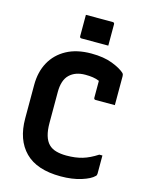

<svg xmlns="http://www.w3.org/2000/svg" viewBox="-137 -1016 874 1122"><g transform="rotate(15 300.0 -455.0)"><path d="M240 -930H402Q413 -930 413 -919V-790H251Q240 -790 240 -801ZM341 20Q197 20 125.5 -52Q54 -124 54 -254V-456Q54 -535 86.5 -594Q119 -653 180.5 -686.5Q242 -720 330 -720Q406 -720 458.5 -699.5Q511 -679 535 -656Q540 -650 540 -639V-464H424Q413 -464 413 -475V-577Q394 -585 373.5 -588Q353 -591 328 -591Q268 -591 233 -557.5Q198 -524 198 -452V-265Q198 -176 235 -139Q253 -121 280.5 -113.5Q308 -106 342 -106Q397 -106 439 -118.5Q481 -131 527 -161H546V-51Q546 -41 540 -36Q519 -14 465 3Q411 20 341 20Z"/></g></svg>

Font: Recursive Mn Lnr St
Style: Bold
Weight: 700
Monospace: yes
Version: Version 1.079;hotconv 1.0.112;makeotfexe 2.5.65598; ttfautoh